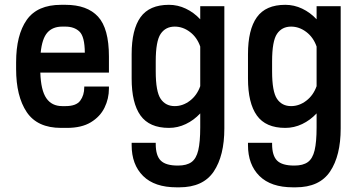

<svg xmlns="http://www.w3.org/2000/svg" viewBox="-20 -533 1507 809"><path d="M237.3 5.9Q137.2 5.9 92.5 -60.8Q47.9 -127.4 47.9 -242.2V-270.5Q47.9 -385.3 92.5 -449Q137.2 -512.7 237.3 -512.7H255.9Q347.2 -512.7 393.1 -462.9Q439 -413.1 439 -294.9V-227.1H149.9Q152.3 -152.3 175.3 -119.1Q198.2 -85.9 242.2 -85.9H256.3Q301.3 -85.9 318.1 -108.9Q335 -131.8 335 -165V-168.5H439V-160.2Q439 -117.2 420.4 -79.3Q401.9 -41.5 362.8 -17.8Q323.7 5.9 261.7 5.9ZM242.2 -420.9Q202.1 -420.9 179.7 -395.8Q157.2 -370.6 151.4 -311H337.4Q336.9 -378.9 314.9 -399.9Q293 -420.9 255.4 -420.9Z M691.9 5.9Q609.4 5.9 572 -46.4Q534.7 -98.6 534.7 -202.1V-304.7Q534.7 -408.2 572 -460.4Q609.4 -512.7 691.9 -512.7Q729 -512.7 762.9 -496.6Q796.9 -480.5 823.7 -451.7V-506.8H925.3V8.3Q925.3 123 880.6 189.7Q835.9 256.3 735.8 256.3H724.1Q631.3 256.3 583 208.5Q534.7 160.6 534.7 78.6V68.8H636.2V73.7Q636.2 123 657.5 143.8Q678.7 164.6 729 164.6H730.5Q766.6 164.6 786.9 149.9Q807.1 135.3 815.4 100.1Q823.7 64.9 823.7 3.4V-55.2Q796.9 -26.4 762.9 -10.3Q729 5.9 691.9 5.9ZM716.3 -420.9Q677.7 -420.9 657 -390.4Q636.2 -359.9 636.2 -274.4V-232.4Q636.2 -147 657 -116.5Q677.7 -85.9 716.3 -85.9Q750.5 -85.9 780.3 -108.6Q810.1 -131.3 823.7 -169.9V-336.9Q810.1 -376 780.3 -398.4Q750.5 -420.9 716.3 -420.9Z M1182.1 5.9Q1099.6 5.9 1062.3 -46.4Q1024.9 -98.6 1024.9 -202.1V-304.7Q1024.9 -408.2 1062.3 -460.4Q1099.6 -512.7 1182.1 -512.7Q1219.2 -512.7 1253.2 -496.6Q1287.1 -480.5 1314 -451.7V-506.8H1415.5V8.3Q1415.5 123 1370.8 189.7Q1326.2 256.3 1226.1 256.3H1214.4Q1121.6 256.3 1073.2 208.5Q1024.9 160.6 1024.9 78.6V68.8H1126.5V73.7Q1126.5 123 1147.7 143.8Q1168.9 164.6 1219.2 164.6H1220.7Q1256.8 164.6 1277.1 149.9Q1297.4 135.3 1305.7 100.1Q1314 64.9 1314 3.4V-55.2Q1287.1 -26.4 1253.2 -10.3Q1219.2 5.9 1182.1 5.9ZM1206.5 -420.9Q1168 -420.9 1147.2 -390.4Q1126.5 -359.9 1126.5 -274.4V-232.4Q1126.5 -147 1147.2 -116.5Q1168 -85.9 1206.5 -85.9Q1240.7 -85.9 1270.5 -108.6Q1300.3 -131.3 1314 -169.9V-336.9Q1300.3 -376 1270.5 -398.4Q1240.7 -420.9 1206.5 -420.9Z"/></svg>

Font: Kay Pho Du
Style: Bold
Weight: 700
Designer: Victor Gaultney, Khu Oo Reh
Foundry: SIL International
Version: Version 3.000